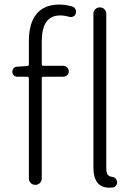

<svg xmlns="http://www.w3.org/2000/svg" viewBox="-20 -828 604 860"><path d="M101.6 -532.2Q109.4 -533.2 109.4 -540V-644.5Q109.4 -724.6 144 -766.1Q178.7 -807.6 246.1 -807.6Q273.4 -807.6 303.7 -798.8Q313.5 -795.9 317.9 -786.6Q322.3 -777.3 319.3 -766.6Q316.4 -757.8 307.6 -753.9Q298.8 -750 289.1 -752.9Q268.6 -758.8 249 -758.8Q167 -758.8 167 -641.6V-540Q167 -533.2 174.8 -533.2H263.7Q273.4 -533.2 280.8 -525.9Q288.1 -518.6 288.1 -508.3Q288.1 -498 280.8 -491.2Q273.4 -484.4 263.7 -484.4H174.8Q167 -484.4 167 -476.6V-29.3Q167 -16.6 158.7 -8.3Q150.4 0 138.2 0Q126 0 117.7 -8.3Q109.4 -16.6 109.4 -29.3V-476.6Q109.4 -484.4 101.6 -484.4H56.6Q47.9 -484.4 41.5 -490.7Q35.2 -497.1 35.2 -506.3Q35.2 -515.6 41.5 -522.5Q47.9 -529.3 56.6 -529.3ZM476.6 -37.1Q501 -34.2 503.9 -15.6Q504.9 -13.7 504.9 -10.7Q504.9 -3.9 500 2.9Q495.1 10.7 485.4 11.7Q478.5 12.7 469.7 12.7Q398.4 12.7 398.4 -79.1V-765.6Q398.4 -778.3 406.7 -786.6Q415 -794.9 427.2 -794.9Q439.5 -794.9 447.8 -786.6Q456.1 -778.3 456.1 -765.6V-73.2Q456.1 -40 476.6 -37.1Z"/></svg>

Font: Gen Jyuu Gothic P Light
Style: Regular
Weight: 200
Designer: [Source Han Sans]
Ryoko NISHIZUKA  (kana & ideographs); Paul D. Hunt (Latin, Greek & Cyrillic); Wenlong ZHANG  (bopomofo
Version: Version 1.002.20150607